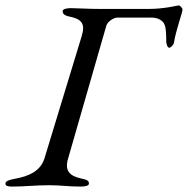

<svg xmlns="http://www.w3.org/2000/svg" viewBox="-40 -683 693 708"><path d="M4 5C54 5 88 0 142 0C187 0 208 5 258 5C274 5 288 2 288 -6C288 -15 283 -20 263 -24C219 -33 197 -51 211 -98L352 -588C357 -605 381 -618 391 -618H520C543 -618 559 -607 565 -596C573 -582 573 -550 573 -530C573 -523 577 -507 584 -507C590 -507 600 -518 601 -524C610 -577 633 -636 633 -648C633 -653 624 -663 619 -663C614 -663 568 -650 506 -650H331C289 -650 237 -653 222 -653C206 -653 191 -650 191 -642C191 -633 196 -626 216 -622C260 -613 276 -597 261 -549L124 -99C109 -51 65 -33 16 -24C-7 -20 -20 -15 -20 -6C-20 2 -12 5 4 5Z"/></svg>

Font: EB Garamond
Style: Italic
Weight: 400
Italic angle: -17.2°
Designer: Georg Duffner and Octavio Pardo
Foundry: Georg Duffner
Version: Version 1.000;PS 001.000;hotconv 1.0.88;makeotf.lib2.5.64775